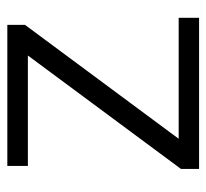

<svg xmlns="http://www.w3.org/2000/svg" viewBox="-40 -528 568 529"><g transform="rotate(-90 244.5 -264.0)"><path d="M459.5 0H67.9V-56.2H459.5ZM84.5 0H43V-49.8L397.5 -528.3H439.9V-479.5ZM410.2 -471.7H51.3V-528.3H410.2Z"/></g></svg>

Font: Heebo Light
Style: Regular
Weight: 300
Designer: Oded Ezer
Foundry: Ezer Type House
Version: Version 3.100